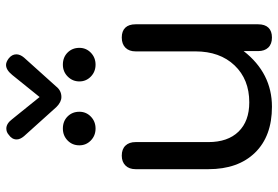

<svg xmlns="http://www.w3.org/2000/svg" viewBox="-166 -768 943 652"><g transform="rotate(-90 306.0 -441.5)"><path d="M58 -206V-453Q58 -475 70.5 -487.5Q83 -500 104 -500Q126 -500 138 -487.5Q150 -475 150 -453V-206Q150 -140 185.5 -103.5Q221 -67 285 -67Q363 -67 410.5 -117Q458 -167 458 -250V-453Q458 -475 470.5 -487.5Q483 -500 505 -500Q527 -500 538.5 -488Q550 -476 550 -453V-37Q550 -14 538.5 -2Q527 10 505 10Q483 10 471 -2.5Q459 -15 459 -37V-86Q384 10 270 10Q170 10 114 -47.5Q58 -105 58 -206ZM269 -722 170 -832Q159 -845 159 -857Q159 -873 175 -884Q184 -892 196 -892Q213 -892 228 -872L303 -779L378 -872Q395 -893 412 -893Q422 -893 434 -884Q448 -873 448 -858Q448 -845 437 -832L339 -723Q325 -705 303 -705Q286 -705 269 -722ZM139 -644Q139 -668 155.5 -684Q172 -700 196 -700Q221 -700 237 -684Q253 -668 253 -644Q253 -621 236.5 -605Q220 -589 196 -589Q172 -589 155.5 -605Q139 -621 139 -644ZM356 -644Q356 -667 372.5 -683.5Q389 -700 413 -700Q438 -700 454 -684Q470 -668 470 -644Q470 -621 453.5 -605Q437 -589 413 -589Q389 -589 372.5 -605Q356 -621 356 -644Z"/></g></svg>

Font: Kodchasan Medium
Style: Regular
Weight: 500
Designer: Katatrad Aksorn Co.,Ltd.
Foundry: Cadson Demak Co.,Ltd.
Version: Version 1.000; ttfautohint (v1.6)